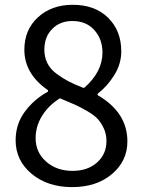

<svg xmlns="http://www.w3.org/2000/svg" viewBox="-20 -764 595 797"><path d="M279.3 12.7Q177.7 12.7 111.3 -42.5Q44.9 -97.7 44.9 -181.6Q44.9 -249 83 -300.3Q121.1 -351.6 177.7 -382.8Q179.7 -383.8 179.7 -386.2Q179.7 -388.7 177.7 -390.6Q81.1 -458 81.1 -557.6Q81.1 -640.6 137.7 -692.4Q194.3 -744.1 282.2 -744.1Q374 -744.1 428.7 -690.4Q483.4 -636.7 483.4 -550.8Q483.4 -499 454.6 -452.6Q425.8 -406.2 386.7 -376Q384.8 -374 384.8 -371.6Q384.8 -369.1 386.7 -368.2Q508.8 -296.9 508.8 -176.8Q508.8 -95.7 444.8 -41.5Q380.9 12.7 279.3 12.7ZM325.2 -399.4Q329.1 -398.4 332 -401.4Q405.3 -466.8 405.3 -545.9Q405.3 -601.6 371.6 -639.2Q337.9 -676.8 280.3 -676.8Q229.5 -676.8 196.8 -644Q164.1 -611.3 164.1 -557.6Q164.1 -527.3 176.3 -502.4Q188.5 -477.5 213.9 -458.5Q239.3 -439.5 263.7 -426.8Q288.1 -414.1 325.2 -399.4ZM281.2 -54.7Q343.8 -54.7 382.8 -89.4Q421.9 -124 421.9 -178.7Q421.9 -207 411.1 -230.5Q400.4 -253.9 385.7 -270Q371.1 -286.1 342.3 -302.7Q313.5 -319.3 292 -329.1Q270.5 -338.9 232.4 -354.5Q230.5 -355.5 228.5 -355.5Q226.6 -355.5 224.6 -353.5Q179.7 -324.2 153.8 -281.7Q127.9 -239.3 127.9 -190.4Q127.9 -131.8 171.4 -93.3Q214.8 -54.7 281.2 -54.7Z"/></svg>

Font: Gen Jyuu GothicL Regular
Style: Regular
Weight: 400
Designer: [Source Han Sans]
Ryoko NISHIZUKA  (kana & ideographs); Paul D. Hunt (Latin, Greek & Cyrillic); Wenlong ZHANG  (bopomofo
Version: Version 1.002.20150607